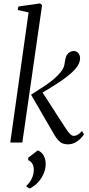

<svg xmlns="http://www.w3.org/2000/svg" viewBox="-20 -833 521 1122"><path d="M40 0 147 -760.5 83.5 -774.5 87.5 -795 213.5 -813 226 -803.5 110.5 0ZM376 10.5Q360 10.5 346.8 5.5Q333.5 0.5 321.5 -12Q309.5 -24.5 296 -48L161.5 -279.5Q202.5 -305.5 234.8 -326.8Q267 -348 292 -368.8Q317 -389.5 335.5 -413Q352 -433.5 355.8 -452.8Q359.5 -472 361.5 -484Q364 -501.5 371.5 -512.8Q379 -524 389.5 -529.5Q400 -535 411 -535Q426.5 -535 437 -523.2Q447.5 -511.5 448 -493.5Q448.5 -480 442 -464Q435.5 -448 422.5 -432.5Q406 -413 379.8 -392Q353.5 -371 323.5 -351Q293.5 -331 265.2 -314Q237 -297 217 -285.5L220.5 -305L366.5 -79Q380 -58.5 390.5 -48.8Q401 -39 411 -39Q423.5 -39 434.2 -45.5Q445 -52 459 -67.5L470.5 -48.5Q462.5 -34.5 448.5 -21Q434.5 -7.5 416.2 1.5Q398 10.5 376 10.5ZM153.5 268.5 135 258V251.5Q155.5 233.5 166.5 209Q177.5 184.5 177.5 160Q177.5 137.5 168.5 123Q159.5 108.5 145 103V88.5L201 45.5Q222.5 55 234.2 74.5Q246 94 247 123Q247.5 150.5 236.2 178.8Q225 207 203.8 230.8Q182.5 254.5 153.5 268.5Z"/></svg>

Font: Merriweather 96pt Light
Style: Italic
Weight: 300
Italic angle: -7.8°
Version: Version 2.101